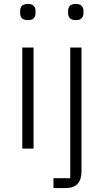

<svg xmlns="http://www.w3.org/2000/svg" viewBox="-20 -753 526 973"><path d="M336 150V-512H393V115Q393 200 313 200H251V150ZM325 -687V-697Q325 -733 364 -733Q403 -733 403 -697V-687Q403 -651 364 -651Q325 -651 325 -687ZM82 -687V-697Q82 -733 121 -733Q160 -733 160 -697V-687Q160 -651 121 -651Q82 -651 82 -687ZM93 0V-512H150V0Z"/></svg>

Font: IBM Plex Sans Light
Style: Regular
Weight: 300
Designer: Mike Abbink, Paul van der Laan, Pieter van Rosmalen
Foundry: Bold Monday
Version: Version 3.0